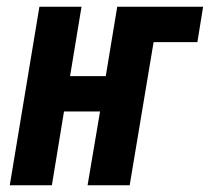

<svg xmlns="http://www.w3.org/2000/svg" viewBox="-20 -550 623 570"><path d="M9 0H134L170 -219H277L240 0H365L436 -425H566L583 -530H328L294 -324H188L222 -530H97Z"/></svg>

Font: Iosevka Sparkle Oblique
Style: Bold
Weight: 700
Italic angle: -9°
Designer: Belleve Invis
Foundry: Belleve Invis
Version: Version 4.5.0; ttfautohint (v1.8.3)